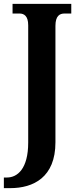

<svg xmlns="http://www.w3.org/2000/svg" viewBox="-37 -734 407 994"><path d="M-17 240H16C136 240 250 184 250 3V-600C250 -652 272 -664 297 -664H332V-714H28V-664H64C87 -664 109 -652 109 -603V4C109 140 53 185 -1 185H-17Z"/></svg>

Font: Noto Serif Bengali Condensed
Style: Bold
Weight: 700
Width: 3
Designer: Juan Bruce, Universal Thirst, Indian Type Foundry and the Monotype Design Team.
Foundry: Monotype Imaging Inc.
Version: Version 2.003